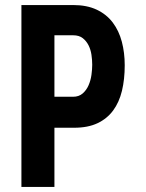

<svg xmlns="http://www.w3.org/2000/svg" viewBox="-20 -742 580 762"><path d="M270 -722Q325 -722 364 -703.5Q403 -685 427.5 -652.5Q452 -620 463.5 -576.5Q475 -533 475 -483Q475 -427 464 -381.5Q453 -336 429 -303.5Q405 -271 367 -253Q329 -235 274 -235H196V0H65V-722ZM196 -358H270Q293 -358 308 -371Q323 -384 331.5 -403.5Q340 -423 343 -445Q346 -467 346 -485Q346 -504 343 -524.5Q340 -545 331.5 -562Q323 -579 308.5 -590.5Q294 -602 270 -602H196Z"/></svg>

Font: PostBus
Style: Regular
Weight: 400
Designer: Peter Wiegel
Version: Version 1.001